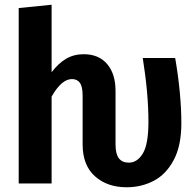

<svg xmlns="http://www.w3.org/2000/svg" viewBox="-20 -775 828 811"><path d="M746 -254Q746 -159 713.5 -98.5Q681 -38 629 -11Q577 16 515 16Q433 16 381 -30.5Q329 -77 329 -165V-371Q329 -409 317.5 -425Q306 -441 284 -441Q240 -441 198 -367V0H59V-741L198 -755V-470Q227 -508 259.5 -527Q292 -546 334 -546Q397 -546 432.5 -504.5Q468 -463 468 -391V-165Q468 -125 482 -106.5Q496 -88 524 -88Q560 -88 583.5 -127Q607 -166 607 -261Q607 -380 583 -530H720Q746 -378 746 -254Z"/></svg>

Font: Fira Sans Condensed SemiBold
Style: Regular
Weight: 600
Width: 3
Designer: bBox Type GmbH & Carrois Corporate GbR & Edenspiekermann AG
Foundry: bBox Type GmbH & Carrois Corporate GbR & Edenspiekermann AG
Version: Version 4.301